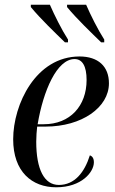

<svg xmlns="http://www.w3.org/2000/svg" viewBox="-20 -786 490 816"><path d="M256 -606H269V-618C242 -660 211 -722 192 -766H111V-756C154 -704 214 -647 256 -606ZM410 -606H423V-618C396 -660 365 -722 346 -766H265V-756C308 -704 368 -647 410 -606ZM219 10C327 10 379 -55 379 -96C379 -114 372 -122 362 -126C339 -53 297 0 230 0C168 0 134 -66 134 -184C134 -204 136 -233 138 -248H174C327 -248 443 -329 443 -432C443 -504 397 -546 318 -546C132 -546 36 -342 36 -194C36 -57 115 10 219 10ZM166 -258H140C164 -401 222 -535 297 -535C330 -535 348 -505 348 -446C348 -336 278 -258 166 -258Z"/></svg>

Font: Noto Serif Display SemiCondensed
Style: Italic
Weight: 400
Width: 4
Italic angle: -12°
Designer: Monotype Design Team
Foundry: Monotype Imaging Inc.
Version: Version 2.009